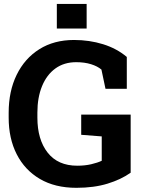

<svg xmlns="http://www.w3.org/2000/svg" viewBox="-20 -919 710 950"><path d="M357.9 10.3Q252 10.3 177.2 -33.7Q102.5 -77.6 62.7 -155.8Q22.9 -233.9 22.9 -336.9V-361.3Q22.9 -467.8 62.5 -548.8Q102.1 -629.9 174.6 -675.5Q247.1 -721.2 346.2 -721.2Q422.4 -721.2 490 -700.2Q557.6 -679.2 607.4 -637.2V-479.5H502L481.9 -574.7Q462.4 -591.3 430.4 -601.3Q398.4 -611.3 356.9 -611.3Q296.9 -611.3 253.9 -580.1Q210.9 -548.8 188 -492.7Q165 -436.5 165 -362.3V-336.9Q165 -228.5 215.8 -163.8Q266.6 -99.1 362.3 -99.1Q399.9 -99.1 431.4 -106.4Q462.9 -113.8 483.4 -123.5V-244.1L381.8 -252V-352.1H626.5V-64.5Q579.1 -30.8 512.2 -10.3Q445.3 10.3 357.9 10.3ZM261.2 -777.8V-899.4H408.7V-777.8Z"/></svg>

Font: Roboto Slab
Style: Bold
Weight: 700
Designer: Google
Version: Version 2.000; ttfautohint (v1.8.1.43-b0c9)